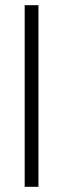

<svg xmlns="http://www.w3.org/2000/svg" viewBox="-20 -719 244 739"><path d="M75 -699H128V0H75Z"/></svg>

Font: Prompt ExtraLight
Style: Regular
Weight: 275
Designer: Katatrad Team
Foundry: CadsonDemak
Version: Version 1.000